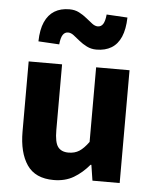

<svg xmlns="http://www.w3.org/2000/svg" viewBox="-53 -784 675 841"><g transform="rotate(5 284.0 -363.5)"><path d="M214 12Q133.3 12 96.7 -41.5Q60.2 -95 60.2 -188V-496H207.1V-207Q207.1 -153.2 222 -133.3Q236.9 -113.3 268.5 -113.3Q296 -113.3 315.8 -126Q335.5 -138.6 356.8 -167.9V-496H503.7V0H384L373.3 -68.6H369.7Q338.8 -31.8 301.7 -9.9Q264.5 12 214 12ZM351 -573.4Q327.8 -573.4 308.6 -583.1Q289.4 -592.7 274.2 -605.3Q259.1 -617.9 246.4 -627.5Q233.7 -637.2 221.6 -637.2Q206.7 -637.2 198.3 -624.3Q189.8 -611.5 187 -582L95.1 -587.3Q96.2 -639.4 111.1 -672.7Q126.1 -706.1 153 -722.5Q180 -739 218.6 -739Q242.7 -739 261.3 -729.3Q280 -719.7 295.2 -707.1Q310.4 -694.5 323.2 -684.9Q336 -675.2 348.1 -675.2Q362.9 -675.2 371.3 -688.2Q379.8 -701.3 382.5 -730.4L474.4 -725.1Q473.2 -674 458.7 -640.2Q444.2 -606.5 416.9 -589.9Q389.6 -573.4 351 -573.4Z"/></g></svg>

Font: Source Sans 3 VF
Style: Regular
Weight: 200
Designer: Paul D. Hunt
Foundry: Adobe
Version: Version 3.046;hotconv 1.0.118;makeotfexe 2.5.65603